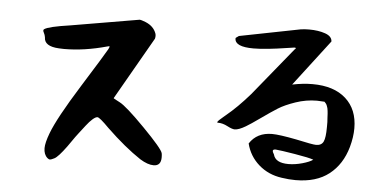

<svg xmlns="http://www.w3.org/2000/svg" viewBox="-54 -917 2107 1036"><g transform="rotate(5 1000.0 -399.5)"><path d="M156 -668Q148 -682 156 -687Q178 -703 296 -720L660 -782Q662 -783 666 -783Q672 -783 698 -773Q742 -755 756 -716Q760 -704 756 -688L562 -349Q562 -349 566 -346Q570 -344 578 -339.5Q586 -335 596 -330Q632 -312 736 -206Q840 -100 846 -76Q848 -68 848 -53Q848 -7 808 -7Q776 -7 734 -33Q648 -90 548 -186Q496 -239 484 -239Q474 -239 458 -225Q442 -211 424 -187.5Q406 -164 390 -143.5Q374 -123 357 -98Q340 -73 336 -68Q292 -8 272 2Q254 11 248 11Q242 11 234 4Q214 -14 214 -48Q214 -77 234 -130Q266 -215 381 -399Q496 -583 510 -609Q516 -620 516 -625Q516 -626 515 -626Q514 -626 511 -625.5Q508 -625 504 -624Q382 -590 272 -590Q266 -590 257 -590.5Q248 -591 244 -591Q164 -595 164 -644Q162 -657 156 -668Z M1130 -268Q1130 -272 1139 -280.5Q1148 -289 1159.5 -298.5Q1171 -308 1173 -310Q1233 -359 1300 -436L1511 -695Q1525 -706 1510 -706Q1500 -705 1459 -698.5Q1418 -692 1371.5 -687Q1325 -682 1290 -682Q1189 -682 1189 -727Q1189 -730 1191 -731.5Q1193 -733 1197.5 -736Q1202 -739 1206 -742L1536 -807Q1557 -810 1581 -810Q1631 -810 1668 -797Q1705 -784 1706 -756L1515 -506Q1573 -518 1625 -518Q1741 -518 1805.5 -460Q1870 -402 1870 -300Q1870 -252 1855 -198Q1828 -102 1759 -48Q1690 6 1578 6Q1542 6 1503 0Q1430 -10 1378 -55.5Q1326 -101 1309 -169Q1349 -231 1431 -231Q1470 -231 1562 -213Q1653 -193 1672 -193Q1701 -193 1711.5 -214.5Q1722 -236 1722 -294V-321Q1721 -329 1720.5 -344Q1720 -359 1719.5 -365Q1719 -371 1718 -381Q1717 -391 1715.5 -396Q1714 -401 1711.5 -408Q1709 -415 1705.5 -419.5Q1702 -424 1697 -429Q1669 -431 1656 -431Q1598 -431 1541 -411.5Q1484 -392 1449 -370Q1414 -348 1362 -311Q1310 -274 1286 -260Q1249 -238 1227 -238Q1213 -238 1186.5 -252Q1160 -266 1135 -266H1134Q1130 -266 1130 -268ZM1442 -140Q1442 -135 1450 -122Q1461 -77 1532 -77Q1568 -77 1607 -88Q1646 -99 1664 -112Q1641 -121 1562 -134Q1483 -147 1457 -149Q1442 -149 1442 -140Z"/></g></svg>

Font: NaniFont Regular
Style: Regular
Weight: 400
Designer: Nanigashitei
Version: Version 1.036